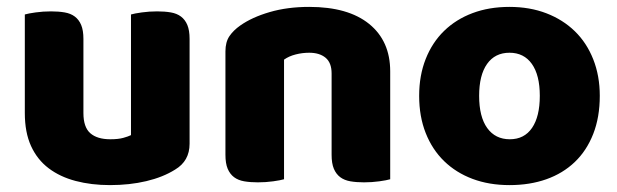

<svg xmlns="http://www.w3.org/2000/svg" viewBox="-20 -521 1791 557"><path d="M52 -479Q62 -482 83.5 -485Q105 -488 128 -488Q150 -488 167.5 -485Q185 -482 197 -473Q209 -464 215.5 -448.5Q222 -433 222 -408V-193Q222 -152 242 -134.5Q262 -117 300 -117Q323 -117 337.5 -121Q352 -125 360 -129V-479Q370 -482 391.5 -485Q413 -488 436 -488Q458 -488 475.5 -485Q493 -482 505 -473Q517 -464 523.5 -448.5Q530 -433 530 -408V-104Q530 -54 488 -29Q453 -7 404.5 4.5Q356 16 299 16Q245 16 199.5 4Q154 -8 121 -33Q88 -58 70 -97.5Q52 -137 52 -193Z M942 -308Q942 -339 924.5 -353.5Q907 -368 877 -368Q857 -368 837.5 -363Q818 -358 804 -348V-1Q794 2 772.5 5Q751 8 728 8Q706 8 688.5 5Q671 2 659 -7Q647 -16 640.5 -31.5Q634 -47 634 -72V-372Q634 -399 645.5 -416Q657 -433 677 -447Q711 -471 762.5 -486Q814 -501 877 -501Q990 -501 1051 -451.5Q1112 -402 1112 -314V-1Q1102 2 1080.5 5Q1059 8 1036 8Q1014 8 996.5 5Q979 2 967 -7Q955 -16 948.5 -31.5Q942 -47 942 -72Z M1720 -243Q1720 -181 1701 -132.5Q1682 -84 1647.5 -51Q1613 -18 1565 -1Q1517 16 1458 16Q1399 16 1351 -2Q1303 -20 1268.5 -53.5Q1234 -87 1215 -135Q1196 -183 1196 -243Q1196 -302 1215 -350Q1234 -398 1268.5 -431.5Q1303 -465 1351 -483Q1399 -501 1458 -501Q1517 -501 1565 -482.5Q1613 -464 1647.5 -430.5Q1682 -397 1701 -349Q1720 -301 1720 -243ZM1370 -243Q1370 -182 1393.5 -149.5Q1417 -117 1459 -117Q1501 -117 1523.5 -150Q1546 -183 1546 -243Q1546 -303 1523 -335.5Q1500 -368 1458 -368Q1416 -368 1393 -335.5Q1370 -303 1370 -243Z"/></svg>

Font: Baloo
Style: Regular
Weight: 400
Designer: Sarang Kulkarni and Ek Type
Foundry: Ek Type
Version: Version 1.443;PS 1.000;hotconv 16.6.51;makeotf.lib2.5.65220;